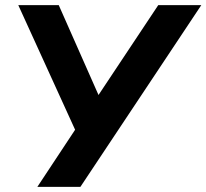

<svg xmlns="http://www.w3.org/2000/svg" viewBox="-20 -725 801 745"><path d="M125 0 283 -239 284 -194 51 -705H208L373 -332H346L594 -705H761L292 0Z"/></svg>

Font: Nunito Sans 12pt ExtraBold
Style: Italic
Weight: 800
Italic angle: -9°
Designer: Vernon Adams
Foundry: Vernon Adams
Version: Version 3.101;gftools[0.9.27]